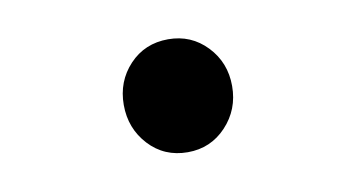

<svg xmlns="http://www.w3.org/2000/svg" viewBox="-38 -561 685 370"><g transform="rotate(-10 305.0 -376.5)"><path d="M305 -266Q259 -266 229 -298.5Q199 -331 199 -377Q199 -423 229 -455Q259 -487 305 -487Q350 -487 380.5 -455Q411 -423 411 -377Q411 -331 380.5 -298.5Q350 -266 305 -266Z"/></g></svg>

Font: Noto Sans JP Thin Black
Style: Regular
Weight: 900
Version: Version 2.004-H2;hotconv 1.0.118;makeotfexe 2.5.65603